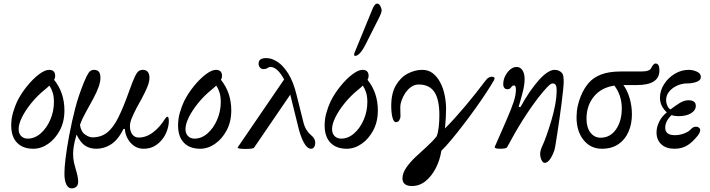

<svg xmlns="http://www.w3.org/2000/svg" viewBox="-20 -811 3922 1061"><path d="M164 11Q106 11 74 -22.5Q42 -56 42 -118Q42 -155 52 -189Q62 -223 75 -251Q97 -295 129.5 -335Q162 -375 195 -400Q228 -425 251 -425Q285 -425 285 -391Q285 -380 279 -370Q336 -299 336 -201Q336 -138 310.5 -90.5Q285 -43 246 -16Q207 11 164 11ZM83 -98Q83 -73 97 -59Q111 -45 133 -45Q172 -45 205 -74Q238 -103 258 -149.5Q278 -196 278 -247Q278 -278 271 -300Q264 -322 253 -338Q243 -328 228 -316Q186 -282 153.5 -242Q121 -202 102 -164Q83 -126 83 -98Z M376 230Q357 230 346.5 208Q336 186 336 148Q336 80 362 -61Q378 -145 396 -214Q414 -283 445 -359Q459 -393 470 -409Q481 -425 499 -425Q517 -425 526 -415Q535 -405 535 -380Q535 -370 533 -360Q531 -350 527 -336Q515 -302 495 -265Q475 -228 454.5 -191.5Q434 -155 422 -121Q427 -84 449.5 -68Q472 -52 491 -52Q538 -52 571.5 -78Q605 -104 633.5 -161Q662 -218 695 -311Q714 -364 725.5 -388Q737 -412 747 -418.5Q757 -425 769 -425Q806 -425 806 -380Q806 -367 801 -349.5Q796 -332 781 -301Q766 -270 735 -215Q719 -184 708.5 -159Q698 -134 698 -114Q698 -86 711 -68.5Q724 -51 746 -51Q789 -51 827 -80.5Q865 -110 893 -156Q900 -166 905 -166Q913 -166 913 -142Q913 -120 904.5 -93.5Q896 -67 878.5 -43.5Q861 -20 835 -4.5Q809 11 773 11Q743 11 720 -5.5Q697 -22 684 -47.5Q671 -73 670 -98L663 -99Q632 -38 594 -13.5Q556 11 512 11Q478 11 452 -5Q426 -21 403 -67Q392 -30 388 -5Q384 20 384 38Q384 66 389 88Q394 110 398 122Q404 141 408 160Q412 179 412 191Q412 213 401 221.5Q390 230 376 230Z M1086 11Q1028 11 996 -22.5Q964 -56 964 -118Q964 -155 974 -189Q984 -223 997 -251Q1019 -295 1051.5 -335Q1084 -375 1117 -400Q1150 -425 1173 -425Q1207 -425 1207 -391Q1207 -380 1201 -370Q1258 -299 1258 -201Q1258 -138 1232.5 -90.5Q1207 -43 1168 -16Q1129 11 1086 11ZM1005 -98Q1005 -73 1019 -59Q1033 -45 1055 -45Q1094 -45 1127 -74Q1160 -103 1180 -149.5Q1200 -196 1200 -247Q1200 -278 1193 -300Q1186 -322 1175 -338Q1165 -328 1150 -316Q1108 -282 1075.5 -242Q1043 -202 1024 -164Q1005 -126 1005 -98Z M1336 12Q1293 12 1293 4L1550 -372Q1513 -441 1474 -441Q1466 -441 1458 -435Q1449 -429 1436 -429Q1424 -429 1416.5 -438Q1409 -447 1409 -460Q1409 -490 1452 -490Q1481 -490 1512.5 -470Q1544 -450 1572.5 -405Q1601 -360 1619 -286L1655 -142Q1661 -115 1671.5 -97Q1682 -79 1695 -68Q1710 -55 1716 -45Q1722 -35 1722 -23Q1722 -8 1716 1.5Q1710 11 1699 11Q1677 11 1658.5 -24Q1640 -59 1628 -110L1584 -288L1384 5Q1379 12 1336 12Z M1896 11Q1838 11 1806 -22.5Q1774 -56 1774 -118Q1774 -155 1784 -189Q1794 -223 1807 -251Q1829 -295 1861.5 -335Q1894 -375 1927 -400Q1960 -425 1983 -425Q2017 -425 2017 -391Q2017 -380 2011 -370Q2068 -299 2068 -201Q2068 -138 2042.5 -90.5Q2017 -43 1978 -16Q1939 11 1896 11ZM1815 -98Q1815 -73 1829 -59Q1843 -45 1865 -45Q1904 -45 1937 -74Q1970 -103 1990 -149.5Q2010 -196 2010 -247Q2010 -278 2003 -300Q1996 -322 1985 -338Q1975 -328 1960 -316Q1918 -282 1885.5 -242Q1853 -202 1834 -164Q1815 -126 1815 -98ZM1942 -502Q1937 -502 1937 -509Q1937 -511 1937.5 -513.5Q1938 -516 1939 -519L2035 -753Q2049 -791 2064 -791Q2075 -791 2082 -777.5Q2089 -764 2089 -752Q2089 -746 2083 -731Q2077 -716 2060 -684L2003 -571Q1969 -502 1942 -502Z M2257 217Q2204 217 2204 174Q2204 145 2228 111Q2249 82 2278.5 54.5Q2308 27 2339 -1Q2370 -29 2393 -58Q2401 -78 2404.5 -110Q2408 -142 2408 -175Q2408 -261 2380.5 -302.5Q2353 -344 2294 -344Q2270 -344 2251 -330Q2232 -316 2219 -296Q2206 -276 2199 -255.5Q2192 -235 2192 -221Q2192 -199 2192.5 -189Q2193 -179 2193 -166Q2193 -159 2187 -147.5Q2181 -136 2167 -136Q2156 -136 2149 -161Q2142 -186 2142 -226Q2142 -296 2168 -340Q2194 -384 2233.5 -404.5Q2273 -425 2313 -425Q2348 -425 2372.5 -405.5Q2397 -386 2413.5 -354Q2430 -322 2437.5 -284Q2445 -246 2445 -209Q2445 -190 2443.5 -160.5Q2442 -131 2439 -101Q2495 -158 2552.5 -226.5Q2610 -295 2661 -363Q2672 -378 2681 -382.5Q2690 -387 2697 -387Q2720 -387 2710 -368Q2694 -340 2667.5 -299.5Q2641 -259 2608.5 -213.5Q2576 -168 2541.5 -123Q2507 -78 2475.5 -40Q2444 -2 2419 22Q2411 74 2388 118.5Q2365 163 2331.5 190Q2298 217 2257 217Z M2990 89Q2980 89 2972.5 73.5Q2965 58 2965 39Q2965 29 2968.5 17Q2972 5 2981 -14Q2989 -31 3001 -65Q3013 -99 3026 -142Q3039 -185 3047.5 -229.5Q3056 -274 3056 -312Q3056 -334 3050.5 -342Q3045 -350 3033 -350Q3024 -350 3004 -329.5Q2984 -309 2956 -273Q2868 -159 2782 3Q2777 11 2743 11Q2714 11 2714 2Q2714 0 2714.5 -1Q2715 -2 2716 -4L2776 -141Q2807 -212 2819 -249.5Q2831 -287 2831 -315Q2831 -339 2821 -339Q2813 -339 2809 -334Q2805 -329 2800 -323.5Q2795 -318 2785 -318Q2761 -318 2761 -346Q2761 -370 2772 -391.5Q2783 -413 2799.5 -427Q2816 -441 2835 -441Q2855 -441 2867 -423Q2879 -405 2879 -375Q2879 -344 2870 -307.5Q2861 -271 2846 -221L2856 -219Q2882 -267 2908.5 -305Q2935 -343 2961 -372Q2986 -399 3007 -412Q3028 -425 3044 -425Q3070 -425 3085 -408Q3091 -402 3093 -389Q3095 -376 3095 -359Q3095 -344 3091.5 -311.5Q3088 -279 3083 -238Q3078 -197 3071.5 -153.5Q3065 -110 3059.5 -72.5Q3054 -35 3049.5 -9.5Q3045 16 3043 21Q3018 89 2990 89Z M3306 11Q3244 11 3205 -37Q3166 -85 3166 -163Q3166 -195 3172.5 -225Q3179 -255 3190 -281Q3207 -322 3232.5 -352Q3258 -382 3301 -399Q3344 -416 3412 -416H3523Q3572 -416 3579 -436Q3584 -446 3590 -453Q3596 -460 3603 -460Q3624 -460 3624 -422Q3624 -341 3500 -341H3425Q3447 -311 3459.5 -268Q3472 -225 3472 -179Q3472 -126 3453 -82.5Q3434 -39 3397 -14Q3360 11 3306 11ZM3221 -155Q3221 -106 3243 -78Q3265 -50 3299 -50Q3352 -50 3384 -96Q3416 -142 3416 -212Q3416 -284 3375 -338Q3302 -327 3261.5 -277Q3221 -227 3221 -155Z M3707 11Q3661 11 3634.5 -13.5Q3608 -38 3608 -79Q3608 -109 3623 -139Q3638 -169 3665 -190Q3648 -205 3637.5 -225.5Q3627 -246 3627 -271Q3627 -310 3649.5 -345.5Q3672 -381 3708.5 -403Q3745 -425 3786 -425Q3809 -425 3831 -415Q3853 -405 3853 -386Q3853 -367 3829 -358.5Q3805 -350 3777 -350Q3748 -350 3721 -337.5Q3694 -325 3677.5 -304.5Q3661 -284 3661 -258Q3661 -242 3668 -226.5Q3675 -211 3685 -206Q3708 -224 3734 -240.5Q3760 -257 3784 -257Q3825 -257 3825 -226Q3825 -201 3798.5 -185Q3772 -169 3729 -169Q3708 -169 3691 -175Q3656 -141 3656 -106Q3656 -64 3709 -64Q3735 -64 3760.5 -73.5Q3786 -83 3799 -98Q3809 -109 3821.5 -110.5Q3834 -112 3840 -107Q3851 -101 3849 -88.5Q3847 -76 3837 -63Q3806 -24 3776.5 -6.5Q3747 11 3707 11Z"/></svg>

Font: Junicode
Style: Italic
Weight: 400
Italic angle: -11°
Designer: Peter S. Baker
Version: Version 2.100; ttfautohint (v1.8.4)